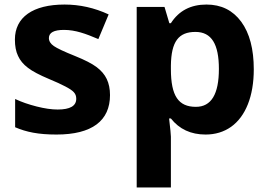

<svg xmlns="http://www.w3.org/2000/svg" viewBox="-20 -576 1170 836"><path d="M459 -162.1C459 -189 454.1 -212.4 444.8 -231.9C435.5 -251.5 420.9 -268.6 400.9 -283.7C380.9 -298.8 349.6 -314.9 307.1 -332C259.3 -351.1 228.5 -365.7 214.4 -375.5C200.2 -385.3 192.9 -397 192.9 -410.2C192.9 -434.1 214.8 -445.8 258.8 -445.8C308.1 -445.8 353.5 -429.2 408.2 -405.8L453.1 -513.2C391.1 -542 327.1 -556.2 261.2 -556.2C123 -556.2 44.9 -501 44.9 -403.8C44.9 -375.5 49.3 -351.6 58.6 -332.5C67.4 -313 81.5 -295.9 101.6 -280.8C121.1 -265.6 151.9 -249.5 193.8 -231.9C223.1 -219.7 246.6 -209 264.2 -199.7C299.3 -181.2 312 -169.4 312 -146C312 -114.7 285.2 -99.1 231 -99.1C204.6 -99.1 174.3 -103.5 139.6 -112.3C105 -121.1 73.7 -131.8 45.9 -145V-22C94.7 -1 146.5 9.8 226.1 9.8C380.9 9.8 459 -50.3 459 -162.1Z M875 9.8C917.5 9.8 954.6 -1.5 986.3 -23.9C1049.3 -68.8 1085 -157.2 1085 -273.9C1085 -362.3 1066.9 -431.6 1030.3 -481.4C993.7 -531.2 943.4 -556.2 878.9 -556.2C810.5 -556.2 758.8 -529.3 724.1 -475.1H717.3L696.3 -545.9H575.2V240.2H724.1V19C724.1 11.7 721.7 -14.6 716.3 -60.1H724.1C760.7 -13.7 811 9.8 875 9.8ZM831.1 -437C901.4 -437 933.1 -383.3 933.1 -275.9C933.1 -166 899.9 -110.8 833 -110.8C757.3 -110.8 724.1 -157.7 724.1 -274.9V-291C725.6 -395 757.3 -437 831.1 -437Z"/></svg>

Font: Samim
Style: Bold
Weight: 700
Foundry: DejaVu fonts team - Redesigned by Saber Rastikerdar
Version: Version 4.0.5